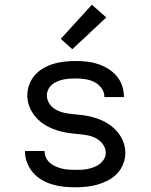

<svg xmlns="http://www.w3.org/2000/svg" viewBox="-20 -787 640 815"><path d="M299 8Q274 8 250 5.5Q226 3 202.5 -4Q179 -11 157.5 -23.5Q136 -36 120 -54.5Q104 -73 95 -96.5Q86 -120 86 -144V-146H169Q169 -132 175 -118.5Q181 -105 192 -95.5Q203 -86 216 -80.5Q229 -75 242.5 -71.5Q256 -68 270.5 -67Q285 -66 299 -66Q313 -66 326.5 -66.5Q340 -67 353.5 -70Q367 -73 380 -78Q393 -83 404 -91.5Q415 -100 422 -112.5Q429 -125 429 -138Q429 -157 417.5 -173.5Q406 -190 389.5 -199Q373 -208 354 -212Q335 -216 316 -217.5Q297 -219 278 -221.5Q259 -224 240.5 -228.5Q222 -233 204.5 -240Q187 -247 170.5 -257Q154 -267 140.5 -280.5Q127 -294 117 -310Q107 -326 101.5 -344.5Q96 -363 96 -383Q96 -406 104.5 -428.5Q113 -451 128.5 -468.5Q144 -486 165 -498Q186 -510 208.5 -516.5Q231 -523 254.5 -525.5Q278 -528 301 -528Q325 -528 348.5 -525.5Q372 -523 395 -515.5Q418 -508 438.5 -495.5Q459 -483 474.5 -465Q490 -447 498 -424Q506 -401 506 -378V-375H423V-376Q423 -397 410.5 -413.5Q398 -430 380 -439Q362 -448 341.5 -451Q321 -454 301 -454Q288 -454 275 -453Q262 -452 249 -449.5Q236 -447 223.5 -441.5Q211 -436 201 -428Q191 -420 185 -407.5Q179 -395 179 -382Q179 -363 190 -346.5Q201 -330 218 -321Q235 -312 253.5 -308Q272 -304 291 -302.5Q310 -301 329 -298.5Q348 -296 366.5 -291.5Q385 -287 403 -280Q421 -273 437 -263Q453 -253 467 -239.5Q481 -226 491 -210Q501 -194 506.5 -175.5Q512 -157 512 -138Q512 -114 503 -91Q494 -68 477.5 -50.5Q461 -33 439 -21.5Q417 -10 394 -3.5Q371 3 347 5.5Q323 8 299 8ZM287 -578 238 -622 370 -767 431 -713Z"/></svg>

Font: Iosevka Aile
Style: Regular
Weight: 400
Designer: Belleve Invis
Foundry: Belleve Invis
Version: Version 28.0.1; ttfautohint (v1.8.4)